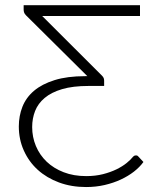

<svg xmlns="http://www.w3.org/2000/svg" viewBox="-20 -728 622 755"><path d="M54 -231Q54 -272 68.2 -308.2Q82.5 -344.5 113.8 -371Q145 -397.5 194.8 -413Q244.5 -428.5 315 -428.5H323.5L82.5 -667.5Q76.5 -673.5 74.8 -679Q73 -684.5 73 -690V-707.5H530.5V-665H146L381 -430.5Q386 -425.5 387.8 -420.8Q389.5 -416 389.5 -410.5V-390H328Q266.5 -390 224.2 -377.5Q182 -365 155.8 -343Q129.5 -321 118 -291.5Q106.5 -262 106.5 -228.5Q106.5 -189 121.2 -153.8Q136 -118.5 163.5 -92.2Q191 -66 230.2 -50.8Q269.5 -35.5 319 -35.5Q355 -35.5 385.2 -43.2Q415.5 -51 438.8 -62.5Q462 -74 478.2 -87.2Q494.5 -100.5 502.5 -111Q506.5 -115 509 -116Q511.5 -117 515 -117Q517 -117 519.2 -116.2Q521.5 -115.5 524 -112.5L544 -91Q529.5 -71 506.8 -53.2Q484 -35.5 455 -22Q426 -8.5 391.5 -0.5Q357 7.5 318.5 7.5Q260.5 7.5 212 -10.5Q163.5 -28.5 128.5 -60.2Q93.5 -92 73.8 -135.8Q54 -179.5 54 -231Z"/></svg>

Font: Lato Light
Style: Regular
Weight: 300
Designer: Lukasz Dziedzic
Foundry: tyPoland Lukasz Dziedzic
Version: Version 2.007; 2014-02-27